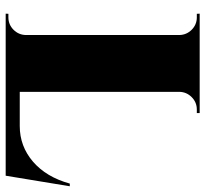

<svg xmlns="http://www.w3.org/2000/svg" viewBox="-44 -696 740 693"><g transform="rotate(90 326.5 -350.0)"><path d="M643.1 -231.4H652.8L614.7 0H29.8L30.3 -9.8H43Q69.3 -9.8 87.9 -28.3Q106.4 -46.9 106.9 -72.8V-627Q106.4 -652.8 87.9 -671.4Q69.3 -689.9 43 -689.9H30.3L29.8 -700.2H388.7V-689.9H376Q349.6 -689.9 331.1 -671.4Q312.5 -652.8 312 -627V-50.8H435.5Q508.3 -50.8 564 -98.6Q619.6 -146.5 643.1 -231.4Z"/></g></svg>

Font: Cinzel Black
Style: Regular
Weight: 900
Designer: Natanael Gama
Version: Version 1.001;PS 001.001;hotconv 1.0.56;makeotf.lib2.0.21325